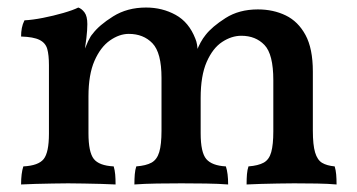

<svg xmlns="http://www.w3.org/2000/svg" viewBox="-20 -487 949 510"><path d="M36 3Q36 -12 37.5 -24Q39 -36 42 -45Q82 -47 96 -64.5Q110 -82 110 -132V-314Q110 -341 105.5 -357Q101 -373 85 -381Q69 -389 36 -390Q36 -402 38 -412.5Q40 -423 45 -433Q66 -434 94 -439.5Q122 -445 148 -452.5Q174 -460 188 -467Q197 -464 204.5 -454Q212 -444 212 -423Q212 -407 209.5 -386Q207 -365 201 -323L192 -322Q207 -363 214 -377.5Q221 -392 226 -397Q243 -420 280.5 -443.5Q318 -467 368 -467Q411 -467 446.5 -447.5Q482 -428 499 -384Q505 -370 505 -348H501Q512 -377 526 -394Q543 -416 579 -439Q615 -462 665 -462Q706 -462 739 -446Q772 -430 791.5 -394Q811 -358 811 -297V-140Q811 -102 817 -82Q823 -62 835.5 -54.5Q848 -47 869 -45Q872 -35 873 -23.5Q874 -12 874 3Q852 1 822 0.5Q792 0 761 0Q740 0 717.5 0.5Q695 1 673.5 1.5Q652 2 635 3Q635 -13 636 -24.5Q637 -36 640 -45Q666 -47 680.5 -55Q695 -63 700.5 -83Q706 -103 706 -138V-274Q706 -343 682.5 -367.5Q659 -392 621 -392Q595 -392 570 -375.5Q545 -359 529 -322.5Q513 -286 513 -227V-133Q513 -82 528 -64.5Q543 -47 580 -45Q583 -36 584.5 -24Q586 -12 586 3Q561 1 527 0.5Q493 0 462 0Q430 0 397 0.5Q364 1 337 3Q337 -12 338 -24Q339 -36 342 -45Q368 -47 382.5 -55Q397 -63 403 -83Q409 -103 409 -140V-280Q409 -347 385 -372Q361 -397 322 -397Q297 -397 272 -379.5Q247 -362 231 -325.5Q215 -289 215 -231V-133Q215 -83 229 -65Q243 -47 282 -45Q285 -35 286 -23.5Q287 -12 287 3Q271 2 248.5 1.5Q226 1 203 0.5Q180 0 161 0Q143 0 119.5 0.5Q96 1 74 1.5Q52 2 36 3Z"/></svg>

Font: Vollkorn Medium
Style: Regular
Weight: 500
Designer: Friedrich Althausen
Foundry: Friedrich Althausen
Version: Version 5.000